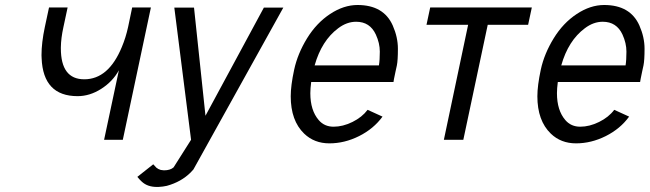

<svg xmlns="http://www.w3.org/2000/svg" viewBox="-20 -554 2575 761"><path d="M221.2 -362.3Q221.2 -239.7 314 -239.7Q410.2 -239.7 462.9 -367.7Q478.5 -404.8 487.8 -447.3L503.9 -524.4H578.1L466.8 0H392.6L451.2 -275.4Q426.8 -231 381.3 -201.9Q335.9 -172.9 287.6 -172.9Q150.9 -172.9 145 -323.2L144.5 -335.4Q144.5 -384.8 157.7 -446.8L174.3 -524.4H248L231.4 -446.8Q221.7 -402.8 221.2 -366.2Z M670.9 -523.9H749L794.4 -95.2L1025.9 -523.9H1103L746.6 117.7Q745.6 119.6 735.8 129.4Q698.2 167 641.1 182.6Q626.5 186 607.4 187H602.1Q564.5 187 542 166Q535.2 160.2 524.4 147L587.4 97.2L599.6 110.4L607.4 115.7L617.2 119.6L629.9 121.1Q654.8 121.1 668 109.4L737.3 0Z M1227.1 -294.9H1481.9Q1485.4 -315.9 1485.4 -349.4Q1485.4 -382.8 1469.7 -417Q1446.3 -467.8 1391.6 -467.8Q1354.5 -467.8 1320.3 -441.9Q1254.9 -393.1 1227.1 -294.9ZM1213.4 -229Q1210 -202.6 1210 -184.6Q1210 -116.7 1243.2 -78.1Q1265.6 -51.8 1302.2 -51.8Q1338.9 -51.8 1377 -70.6Q1415 -89.4 1437 -118.7L1496.1 -91.8Q1460.9 -43.5 1403.3 -14.6Q1345.7 14.2 1285.6 14.2Q1225.6 14.2 1185.5 -24.4Q1132.3 -75.7 1132.3 -172.4Q1132.3 -214.8 1146 -278.1Q1159.7 -341.3 1197 -402.1Q1234.4 -462.9 1288.3 -498.5Q1342.3 -534.2 1397 -534.2Q1500.5 -534.2 1536.6 -453.1Q1557.1 -406.7 1557.1 -360.8Q1557.1 -314.9 1553 -294.7Q1548.8 -274.4 1547.9 -271.5Q1543.5 -252.9 1541.7 -241.7Q1540 -230.5 1539.6 -229Z M1685.1 -524.4H2087.9L2073.2 -455.6H1913.1L1816.4 0H1739.3L1835.4 -455.6H1670.4Z M2204.6 -294.9H2459.5Q2462.9 -315.9 2462.9 -349.4Q2462.9 -382.8 2447.3 -417Q2423.8 -467.8 2369.1 -467.8Q2332 -467.8 2297.9 -441.9Q2232.4 -393.1 2204.6 -294.9ZM2190.9 -229Q2187.5 -202.6 2187.5 -184.6Q2187.5 -116.7 2220.7 -78.1Q2243.2 -51.8 2279.8 -51.8Q2316.4 -51.8 2354.5 -70.6Q2392.6 -89.4 2414.6 -118.7L2473.6 -91.8Q2438.5 -43.5 2380.9 -14.6Q2323.2 14.2 2263.2 14.2Q2203.1 14.2 2163.1 -24.4Q2109.9 -75.7 2109.9 -172.4Q2109.9 -214.8 2123.5 -278.1Q2137.2 -341.3 2174.6 -402.1Q2211.9 -462.9 2265.9 -498.5Q2319.8 -534.2 2374.5 -534.2Q2478 -534.2 2514.2 -453.1Q2534.7 -406.7 2534.7 -360.8Q2534.7 -314.9 2530.5 -294.7Q2526.4 -274.4 2525.4 -271.5Q2521 -252.9 2519.3 -241.7Q2517.6 -230.5 2517.1 -229Z"/></svg>

Font: Tuffy
Style: Italic
Weight: 400
Italic angle: -12°
Designer: Thatcher Ulrich, Karoly Barta and Michael Everson
Version: Version 001.271